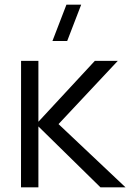

<svg xmlns="http://www.w3.org/2000/svg" viewBox="-20 -800 556 820"><path d="M267 -625H204L263.7 -780H326.7ZM69.7 0 70 -540H144V-280L385 -540H483L230 -270L516 0H409L144 -260V0Z"/></svg>

Font: Manrope
Style: Regular
Weight: 400
Designer: Mikhail Sharanda
Foundry: Mikhail Sharanda
Version: Version 4.503